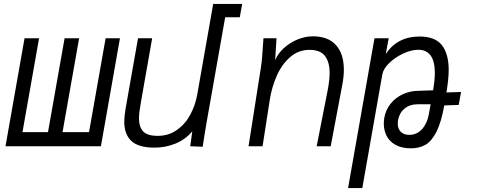

<svg xmlns="http://www.w3.org/2000/svg" viewBox="-20 -745 2440 978"><path d="M494 0H8L105 -550H179L94.5 -72H224.5L309 -550H383L298.5 -72H433.5L518 -550H591Z M613 -126Q613 -152.5 619.5 -190.5L683 -550H755L698 -225.5Q688 -171 688 -141.5Q688 -99 709 -76Q730 -53 783 -53Q839.5 -53 882 -83.5Q924.5 -114 949.8 -161.8Q975 -209.5 984.5 -262.5L1066 -725H1213.5L1201.5 -657H1127L1031.5 -116.5Q1021.5 -59 1012.5 2.5L949 0L959.5 -76Q923.5 -33.5 872.8 -13.2Q822 7 767.5 7Q685.5 7 649.2 -26.8Q613 -60.5 613 -126Z M1318.5 -501.5 1322 -550H1388.5L1381.5 -438.5Q1396 -473 1426.8 -500.8Q1457.5 -528.5 1496.2 -544.2Q1535 -560 1573.5 -560Q1651.5 -560 1691.5 -515.2Q1731.5 -470.5 1731.5 -390Q1731.5 -355.5 1724 -315.5L1664.5 0H1593L1648 -279.5Q1659 -335.5 1659 -373.5Q1659 -429 1635.2 -460Q1611.5 -491 1556.5 -491Q1500 -491 1457.5 -453.8Q1415 -416.5 1389.8 -359Q1364.5 -301.5 1354.5 -238.5L1317.5 0H1246L1309.5 -404.5Q1313 -428.5 1315 -453Q1317 -477.5 1318.5 -501.5Z M1887.5 -550H1960L1945 -470Q2004.5 -559 2116.5 -559Q2197 -559 2231.2 -514.5Q2265.5 -470 2265.5 -389Q2265.5 -341.5 2254 -274L2328.5 -276.5L2316.5 -210.5L2243 -208Q2227.5 -121 2202.8 -73Q2178 -25 2146.8 -7.2Q2115.5 10.5 2073.5 10.5Q2027 10.5 1995.8 -6.5Q1964.5 -23.5 1949.8 -52Q1935 -80.5 1935 -115.5Q1935 -128 1937.5 -144.5Q1944.5 -185 1969.2 -216.2Q1994 -247.5 2031.8 -265Q2069.5 -282.5 2113.5 -282.5L2186 -285Q2195 -338 2195 -372.5Q2195 -491.5 2110.5 -491.5Q2075 -491.5 2033.8 -472.2Q1992.5 -453 1962.5 -423.8Q1932.5 -394.5 1927.5 -366L1825.5 213H1753ZM2164.5 -163.5 2173.5 -214H2109.5Q2067 -214 2040.5 -191.8Q2014 -169.5 2007.5 -132.5Q2006 -123.5 2006 -115.5Q2006 -88.5 2022 -73.2Q2038 -58 2065 -58Q2103.5 -58 2130 -87.5Q2156.5 -117 2164.5 -163.5Z"/></svg>

Font: JuliaMono Light
Style: Italic
Weight: 300
Italic angle: -9°
Monospace: yes
Designer: cormullion
Foundry: corm
Version: Version 0.054; ttfautohint (v1.8.4)